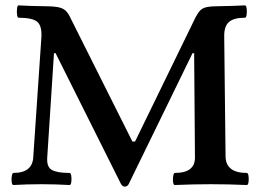

<svg xmlns="http://www.w3.org/2000/svg" viewBox="-20 -686 971 715"><path d="M444 9Q436 9 430 -2L187 -488H181L156 -101Q153 -65 172.5 -53.5Q192 -42 239 -42Q244 -42 245.5 -30.5Q247 -19 245.5 -8Q244 3 239 3Q187 0 134 0Q81 0 30 3Q25 3 23.5 -8Q22 -19 24 -30.5Q26 -42 30 -42Q102 -42 104 -103L134 -545Q137 -589 119 -604.5Q101 -620 49 -620Q45 -620 43.5 -631.5Q42 -643 43.5 -654.5Q45 -666 49 -666Q70 -665 93 -664Q116 -663 137 -663Q172 -663 192 -660Q212 -657 223 -647.5Q234 -638 242 -620L473 -159H483L709 -623Q718 -640 727 -648.5Q736 -657 752.5 -660Q769 -663 798 -663Q816 -663 845 -664Q874 -665 892 -666Q897 -666 898.5 -654.5Q900 -643 898.5 -631.5Q897 -620 892 -620Q850 -620 832 -603.5Q814 -587 815 -549L820 -102Q822 -42 899 -42Q904 -42 905.5 -30.5Q907 -19 905.5 -8Q904 3 899 3Q832 0 765 0Q699 0 631 3Q626 3 624.5 -8Q623 -19 625 -30.5Q627 -42 631 -42Q708 -42 706 -102L703 -488H697L460 -2Q455 9 444 9Z"/></svg>

Font: Junicode
Style: Bold
Weight: 700
Designer: Peter S. Baker
Version: Version 2.100; ttfautohint (v1.8.4)